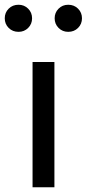

<svg xmlns="http://www.w3.org/2000/svg" viewBox="-45 -788 365 808"><path d="M184 0H92V-527H184ZM90 -711Q90 -687 73.5 -670.5Q57 -654 33 -654Q8 -654 -8.5 -670.5Q-25 -687 -25 -711Q-25 -735 -8.5 -751.5Q8 -768 33 -768Q57 -768 73.5 -751.5Q90 -735 90 -711ZM300 -711Q300 -687 283.5 -670.5Q267 -654 242 -654Q218 -654 201.5 -670.5Q185 -687 185 -711Q185 -735 201.5 -751.5Q218 -768 242 -768Q267 -768 283.5 -751.5Q300 -735 300 -711Z"/></svg>

Font: FiraGOUPP
Style: Medium
Weight: 400
Designer: bBox Type
Foundry: bBox Type GmbH
Version: Version 1.001